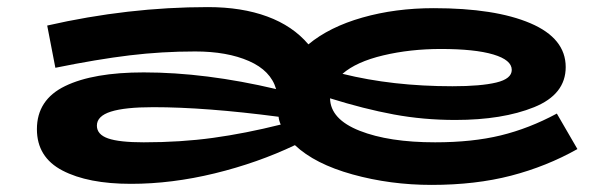

<svg xmlns="http://www.w3.org/2000/svg" viewBox="-20 -507 1704 541"><path d="M1196 14Q1080 14 973.5 -15.5Q867 -45 811 -98Q706 -48 585 -18.5Q464 11 349 11Q228 11 156 -26.5Q84 -64 84 -143Q84 -226 163.5 -264.5Q243 -303 385 -303Q559 -303 758 -256Q743 -308 681.5 -335Q620 -362 530 -362Q436 -362 345 -351Q254 -340 136 -316L113 -435Q341 -487 566 -487Q661 -487 733 -460.5Q805 -434 849 -382Q908 -431 1001 -457.5Q1094 -484 1202 -484Q1375 -484 1474.5 -441.5Q1574 -399 1574 -318Q1574 -241 1485 -205Q1396 -169 1263 -169Q1173 -169 1089.5 -184.5Q1006 -200 910 -230Q911 -171 993.5 -138.5Q1076 -106 1206 -106Q1311 -106 1391 -125.5Q1471 -145 1549 -187L1607 -87Q1520 -38 1420 -12Q1320 14 1196 14ZM945 -299Q1086 -264 1255 -264Q1335 -264 1378.5 -274.5Q1422 -285 1422 -310Q1422 -338 1370 -353.5Q1318 -369 1222 -369Q1136 -369 1060 -351Q984 -333 945 -299ZM385 -106Q489 -106 580 -118.5Q671 -131 771 -156Q766 -167 765 -178Q559 -205 412 -205Q332 -205 292.5 -192.5Q253 -180 253 -153Q253 -128 284.5 -117Q316 -106 385 -106Z"/></svg>

Font: BioRhyme Expanded ExtraBold
Style: Regular
Weight: 800
Width: 7
Designer: Aoife Mooney
Foundry: Aoife Mooney Type
Version: Version 1.000